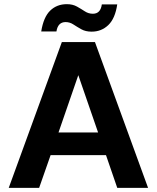

<svg xmlns="http://www.w3.org/2000/svg" viewBox="-20 -902 753 922"><path d="M22 0 277 -700H436L691 0H543L489 -157H223L168 0ZM356 -541 261 -266H451ZM420 -750Q391 -750 370.5 -761.5Q350 -773 332.5 -784.5Q315 -796 295 -796Q258 -796 251 -751H178Q189 -820 221 -851Q253 -882 301 -882Q329 -882 349.5 -870.5Q370 -859 387.5 -847.5Q405 -836 426 -836Q463 -836 469 -881H543Q533 -813 500 -781.5Q467 -750 420 -750Z"/></svg>

Font: DM Sans ExtraBold
Style: Regular
Weight: 800
Designer: Colophon Foundry, Jonny Pinhorn
Foundry: Colophon Foundry
Version: Version 4.004; ttfautohint (v1.8.4.7-5d5b)